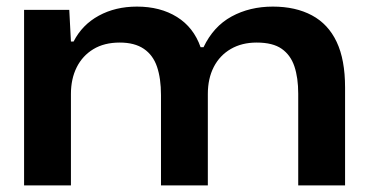

<svg xmlns="http://www.w3.org/2000/svg" viewBox="-20 -562 1108 582"><path d="M53 0V-532H190L195 -436H203Q229 -487 279.5 -514.5Q330 -542 395 -542Q466 -542 516.5 -510.5Q567 -479 588 -419H597Q627 -482 682 -512Q737 -542 807 -542Q876 -542 925.5 -515.5Q975 -489 1000.5 -435Q1026 -381 1026 -297V0H884V-278Q884 -326 872.5 -360.5Q861 -395 834 -414Q807 -433 758 -433Q713 -433 679.5 -413.5Q646 -394 628 -359Q610 -324 610 -277V0H468V-274Q468 -324 456 -359.5Q444 -395 416 -414Q388 -433 343 -433Q296 -433 263 -413Q230 -393 212.5 -358Q195 -323 195 -277V0Z"/></svg>

Font: Mona Sans Expanded SemiBold
Style: Regular
Weight: 600
Width: 7
Designer: Deni Anggara
Foundry: GitHub
Version: Version 2.000